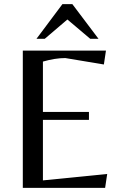

<svg xmlns="http://www.w3.org/2000/svg" viewBox="-20 -906 602 926"><path d="M90 0V-662H491L481 -595L295 -626Q246 -626 187 -609V-366H409V-328H187V-36L497 -67L487 0ZM329 -886 455 -719H415L305 -812L196 -719H156L281 -886Z"/></svg>

Font: Belleza
Style: Regular
Weight: 400
Designer: Eduardo Rodriguez Tunni
Foundry: Eduardo Rodriguez Tunni
Version: Version 1.001